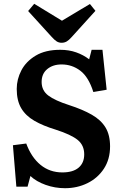

<svg xmlns="http://www.w3.org/2000/svg" viewBox="-20 -976 647 1010"><path d="M322 14Q269 14 220 -3.5Q171 -21 140 -50L125 6H66L48 -212L118 -221Q145 -148 193.5 -108.5Q242 -69 308 -69Q364 -69 393.5 -94Q423 -119 423 -164Q423 -212 388.5 -240Q354 -268 273 -294Q207 -314 161 -340.5Q115 -367 91.5 -407Q68 -447 68 -508Q68 -559 92.5 -606Q117 -653 168 -683.5Q219 -714 297 -714Q343 -714 381 -700.5Q419 -687 449 -664L462 -714H519L541 -504L471 -492Q446 -571 402.5 -604Q359 -637 304 -637Q258 -637 228.5 -612.5Q199 -588 199 -545Q199 -500 234 -473.5Q269 -447 344 -423Q415 -400 463 -372.5Q511 -345 535 -305.5Q559 -266 559 -206Q559 -138 526.5 -88.5Q494 -39 440 -12.5Q386 14 322 14ZM304 -751Q290 -751 278.5 -758Q267 -765 250 -784L128 -918L160 -956L306 -867L453 -955L482 -919L357 -781Q343 -765 331 -758Q319 -751 304 -751Z"/></svg>

Font: Literata SemiBold
Style: Regular
Weight: 600
Designer: Latin by Veronika Burian and Jose Scaglione. Greek by Irene Vlachou. Cyrillic by Vera Evstafieva.
Foundry: TypeTogether
Version: Version 3.103; ttfautohint (v1.8.4.7-5d5b);gftools[0.9.29]